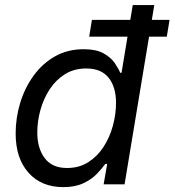

<svg xmlns="http://www.w3.org/2000/svg" viewBox="-20 -748 708 779"><path d="M236.8 11.2Q147.5 11.2 95.5 -47.4Q43.5 -106 43.5 -206.1Q43.5 -270 62 -330.8Q80.6 -391.6 116.2 -440.9Q151.9 -490.2 203.1 -519.3Q254.4 -548.3 319.3 -548.3Q370.1 -548.3 399.9 -531.7Q429.7 -515.1 445.1 -492.7Q460.4 -470.2 467.8 -452.6H473.1L518.6 -727.5H606L485.4 0H400.4L415 -83H407.2Q393.6 -64 372.1 -41.7Q350.6 -19.5 317.4 -4.2Q284.2 11.2 236.8 11.2ZM252 -66.4Q300.8 -66.4 337.9 -89.8Q375 -113.3 400.1 -152.1Q425.3 -190.9 438 -237.8Q450.7 -284.7 450.7 -331.1Q450.7 -395 420.7 -432.6Q390.6 -470.2 329.6 -470.2Q281.2 -470.2 244.1 -447.3Q207 -424.3 182.1 -386.5Q157.2 -348.6 144.3 -302.7Q131.3 -256.8 131.3 -210.4Q131.3 -146.5 161.4 -106.4Q191.4 -66.4 252 -66.4ZM341.8 -599.1 353 -667.5H668L656.7 -599.1Z"/></svg>

Font: Inter 17pt
Style: Italic
Weight: 400
Italic angle: -9.3988°
Version: Version 4.001;git-66647c0bb